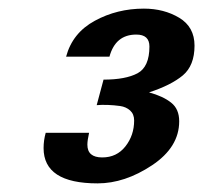

<svg xmlns="http://www.w3.org/2000/svg" viewBox="-20 -763 467 441"><path d="M426.8 -658.2C426.8 -686.8 415 -708.2 391.6 -722.2C368.2 -736.2 341.1 -743.2 310.5 -743.2C269.5 -743.2 231.9 -733.9 197.8 -715.3C163.6 -696.8 141.6 -669.3 131.8 -632.8H231.4C240.6 -666.7 261.1 -683.6 293 -683.6C313.2 -683.6 323.2 -674.5 323.2 -656.2C323.2 -625 314.1 -604.5 295.9 -594.7C277.7 -585 251.6 -580.1 217.8 -580.1L202.1 -521.5C209.3 -522.1 217.8 -522.3 227.5 -522C237.3 -521.6 246.7 -520.8 255.9 -519.5C265 -518.2 272.6 -514.8 278.8 -509.3C285 -503.7 288.1 -496.1 288.1 -486.3C288.1 -463.5 281.4 -443.7 268.1 -426.8C254.7 -409.8 237 -401.4 214.8 -401.4C192.1 -401.4 180.7 -411.1 180.7 -430.7C180.7 -437.2 182 -446.3 184.6 -458H85C81.7 -446.3 80.1 -434.6 80.1 -422.9C80.1 -368.8 121.4 -341.8 204.1 -341.8C245.8 -341.8 287.4 -355.6 329.1 -383.3C370.8 -411 391.6 -444.7 391.6 -484.4C391.6 -503.3 385.4 -517.6 373 -527.3C360.7 -537.1 343.8 -544.9 322.3 -550.8C356.1 -561.8 382 -574.9 399.9 -589.8C417.8 -604.8 426.8 -627.6 426.8 -658.2Z"/></svg>

Font: FreeUniversal
Style: BoldItalic
Weight: 700
Italic angle: -11°
Version: Version 1.001